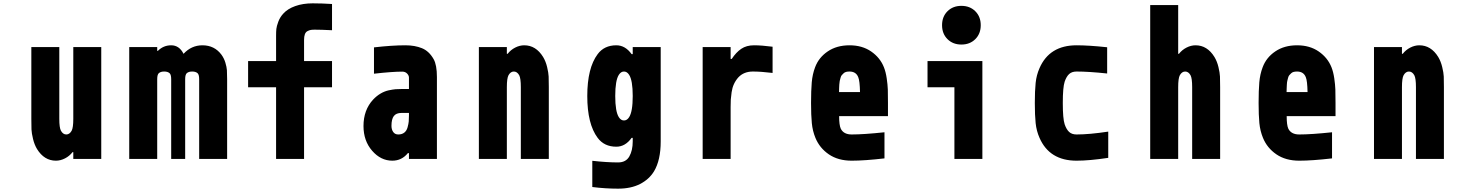

<svg xmlns="http://www.w3.org/2000/svg" viewBox="-20 -947 8707 1144"><path d="M313.2 10.4Q243.5 10.4 200.5 -59.2Q184.9 -85.3 176.8 -119.1Q168.6 -153 167.6 -175.5Q166.7 -197.9 166.7 -238.9V-666.7H333.3V-238.9Q333.3 -186.2 343.1 -168Q355.5 -145.8 375 -145.8Q394.5 -145.8 406.9 -168Q416.7 -186.2 416.7 -238.9V-666.7H583.3V0H416.7V-40.4H412.1Q393.9 -16.9 367.2 -3.3Q340.5 10.4 313.2 10.4Z M1000 -677.1Q1048.2 -677.1 1073.6 -626.3Q1120.4 -677.1 1186.2 -677.1Q1257.8 -677.1 1299.5 -621.1Q1315.1 -599.6 1322.9 -573.6Q1330.7 -547.5 1332 -529Q1333.3 -510.4 1333.3 -475.3V0H1166.7V-475.3Q1166.7 -502.6 1156.9 -511.1Q1145.8 -520.8 1125 -520.8Q1104.2 -520.8 1093.1 -511.1Q1083.3 -502.6 1083.3 -475.3V0H1000V-475.3Q1000 -502.6 990.2 -511.1Q979.2 -520.8 958.3 -520.8Q937.5 -520.8 926.4 -511.1Q916.7 -502.6 916.7 -475.3V0H750V-666.7H916.7V-643.9H920.6Q953.8 -677.1 1000 -677.1Z M1791.7 0H1625V-427.1H1458.3V-583.3H1625V-735Q1625 -758.5 1626.6 -774.4Q1628.3 -790.4 1638 -817.1Q1647.8 -843.8 1667.3 -865.2Q1693.4 -894.5 1739.3 -910.8Q1785.2 -927.1 1843.1 -927.1Q1898.4 -927.1 1958.3 -923.2V-766.9Q1891.3 -770.2 1855.5 -770.2Q1840.5 -770.2 1831.4 -768.6Q1822.3 -766.9 1811.8 -761.4Q1801.4 -755.9 1796.5 -742.8Q1791.7 -729.8 1791.7 -709V-583.3H1958.3V-427.1H1791.7Z M2416.7 -274.1H2372.4Q2340.5 -274.1 2326.5 -255.5Q2312.5 -237 2312.5 -197.3Q2312.5 -175.1 2322.9 -160.5Q2333.3 -145.8 2352.9 -145.8Q2375 -145.8 2389 -156.9Q2403 -168 2408.5 -188.5Q2414.1 -209 2415.4 -223.3Q2416.7 -237.6 2416.7 -259.1ZM2395.8 -677.1Q2451.8 -677.1 2494.1 -659.8Q2536.5 -642.6 2563.8 -594.4Q2583.3 -559.9 2583.3 -487.6V0H2416.7V-34.5H2410.2Q2373.7 10.4 2317.7 10.4Q2248.7 10.4 2197.3 -48.8Q2145.8 -108.1 2145.8 -196Q2145.8 -291.7 2203.1 -353.5Q2224 -375.7 2247.7 -389.6Q2271.5 -403.6 2296.5 -408.9Q2321.6 -414.1 2336.9 -415.4Q2352.2 -416.7 2373.7 -416.7H2416.7V-484.4Q2416.7 -497.4 2405.6 -508.8Q2394.5 -520.2 2377 -520.2Q2317.1 -520.2 2208.3 -507.8V-664.7Q2315.8 -677.1 2395.8 -677.1Z M3103.5 -677.1Q3173.2 -677.1 3216.1 -607.4Q3231.8 -581.4 3239.9 -547.5Q3248 -513.7 3249 -491.2Q3250 -468.8 3250 -427.7V0H3083.3V-427.7Q3083.3 -480.5 3073.6 -498.7Q3061.2 -520.8 3041.7 -520.8Q3022.1 -520.8 3009.8 -498.7Q3000 -480.5 3000 -427.7V0H2833.3V-666.7H3000V-626.3H3004.6Q3022.8 -649.7 3049.5 -663.4Q3076.2 -677.1 3103.5 -677.1Z M3750 -125.7H3743.5Q3705.7 -72.9 3652.3 -72.9Q3580.1 -72.9 3541 -125.7Q3479.2 -208.3 3479.2 -375Q3479.2 -541.7 3541 -624.3Q3580.1 -677.1 3652.3 -677.1Q3705.7 -677.1 3743.5 -624.3H3750V-666.7H3916.7V-104.2Q3916.7 7.2 3877 73.6Q3847.7 121.7 3793.6 149.4Q3739.6 177.1 3662.8 177.1Q3587.2 177.1 3509.1 167.3V11.1Q3597 20.8 3662.8 20.8Q3709.6 20.8 3729.8 -15Q3750 -50.8 3750 -104.2ZM3667.3 -248.7Q3679.7 -229.2 3697.9 -229.2Q3716.1 -229.2 3728.5 -248.7Q3750 -281.9 3750 -375Q3750 -468.1 3728.5 -501.3Q3716.1 -520.8 3697.9 -520.8Q3679.7 -520.8 3667.3 -501.3Q3645.8 -468.1 3645.8 -375Q3645.8 -281.9 3667.3 -248.7Z M4466.1 -520.8Q4412.1 -520.8 4379.6 -486.3Q4363.3 -468.1 4353.2 -446.3Q4343.1 -424.5 4339.2 -397.5Q4335.3 -370.4 4334.3 -353.8Q4333.3 -337.2 4333.3 -309.2V0H4166.7V-666.7H4333.3V-595.7H4339.8Q4365.9 -635.4 4396.8 -656.2Q4427.7 -677.1 4472.7 -677.1Q4518.2 -677.1 4583.3 -668.6V-512.4Q4514.3 -520.8 4466.1 -520.8Z M5041.7 -677.1Q5117.2 -677.1 5170.6 -640.3Q5224 -603.5 5246.7 -546.2Q5257.8 -518.2 5263.3 -480.5Q5268.9 -442.7 5269.9 -413.7Q5270.8 -384.8 5270.8 -333.3V-255.2H4979.8Q4979.8 -201.8 4989.6 -180.3Q5006.5 -145.8 5054.7 -145.8Q5125.7 -145.8 5250 -158.9V-3.3Q5131.5 10.4 5054.7 10.4Q4974 10.4 4918.6 -27.3Q4863.3 -65.1 4838.5 -125.7Q4821.6 -166.7 4817.1 -213.5Q4812.5 -260.4 4812.5 -333.3Q4812.5 -408.2 4816.7 -456.7Q4821 -505.2 4836.6 -546.2Q4858.1 -604.2 4911.8 -640.6Q4965.5 -677.1 5041.7 -677.1ZM5041.7 -520.8Q5030.6 -520.8 5021.5 -518.6Q5012.4 -516.3 5006.2 -510.1Q5000 -503.9 4995.4 -499Q4990.9 -494.1 4988 -482.7Q4985 -471.4 4983.4 -464.8Q4981.8 -458.3 4980.8 -443Q4979.8 -427.7 4979.8 -421.5Q4979.8 -415.4 4979.2 -398.4H5104.2Q5102.9 -465.5 5093.7 -487Q5080.7 -520.8 5041.7 -520.8Z M5666.7 0V-427.1H5506.5V-583.3H5833.3V0ZM5625.3 -879.9Q5657.6 -912.1 5708.3 -912.1Q5759.1 -912.1 5791.3 -879.9Q5823.6 -847.7 5823.6 -796.9Q5823.6 -746.1 5791.3 -713.9Q5759.1 -681.6 5708.3 -681.6Q5657.6 -681.6 5625.3 -713.9Q5593.1 -746.1 5593.1 -796.9Q5593.1 -847.7 5625.3 -879.9Z M6173.8 -541Q6233.1 -677.1 6394.5 -677.1Q6468.1 -677.1 6576.8 -665.4V-509.1Q6466.8 -520.8 6394.5 -520.8Q6366.5 -520.8 6350.3 -505.9Q6334 -490.9 6323.6 -460.3Q6312.5 -426.4 6312.5 -333.3Q6312.5 -240.2 6323.6 -206.4Q6334 -175.8 6350.3 -160.8Q6366.5 -145.8 6394.5 -145.8Q6470.7 -145.8 6583.3 -162.8V-6.5Q6471.4 10.4 6394.5 10.4Q6233.1 10.4 6173.8 -125.7Q6155.6 -166.7 6150.7 -213.5Q6145.8 -260.4 6145.8 -333.3Q6145.8 -406.2 6150.7 -453.1Q6155.6 -500 6173.8 -541Z M7103.5 -677.1Q7173.2 -677.1 7216.1 -607.4Q7231.8 -581.4 7239.9 -547.5Q7248 -513.7 7249 -491.2Q7250 -468.8 7250 -427.7V0H7083.3V-427.7Q7083.3 -480.5 7073.6 -498.7Q7061.2 -520.8 7041.7 -520.8Q7022.1 -520.8 7009.8 -498.7Q7000 -480.5 7000 -427.7V0H6833.3V-916.7H7000V-626.3H7004.6Q7022.8 -649.7 7049.5 -663.4Q7076.2 -677.1 7103.5 -677.1Z M7708.3 -677.1Q7783.9 -677.1 7837.2 -640.3Q7890.6 -603.5 7913.4 -546.2Q7924.5 -518.2 7930 -480.5Q7935.5 -442.7 7936.5 -413.7Q7937.5 -384.8 7937.5 -333.3V-255.2H7646.5Q7646.5 -201.8 7656.2 -180.3Q7673.2 -145.8 7721.4 -145.8Q7792.3 -145.8 7916.7 -158.9V-3.3Q7798.2 10.4 7721.4 10.4Q7640.6 10.4 7585.3 -27.3Q7529.9 -65.1 7505.2 -125.7Q7488.3 -166.7 7483.7 -213.5Q7479.2 -260.4 7479.2 -333.3Q7479.2 -408.2 7483.4 -456.7Q7487.6 -505.2 7503.3 -546.2Q7524.7 -604.2 7578.5 -640.6Q7632.2 -677.1 7708.3 -677.1ZM7708.3 -520.8Q7697.3 -520.8 7688.2 -518.6Q7679 -516.3 7672.9 -510.1Q7666.7 -503.9 7662.1 -499Q7657.6 -494.1 7654.6 -482.7Q7651.7 -471.4 7650.1 -464.8Q7648.4 -458.3 7647.5 -443Q7646.5 -427.7 7646.5 -421.5Q7646.5 -415.4 7645.8 -398.4H7770.8Q7769.5 -465.5 7760.4 -487Q7747.4 -520.8 7708.3 -520.8Z M8436.8 -677.1Q8506.5 -677.1 8549.5 -607.4Q8565.1 -581.4 8573.2 -547.5Q8581.4 -513.7 8582.4 -491.2Q8583.3 -468.8 8583.3 -427.7V0H8416.7V-427.7Q8416.7 -480.5 8406.9 -498.7Q8394.5 -520.8 8375 -520.8Q8355.5 -520.8 8343.1 -498.7Q8333.3 -480.5 8333.3 -427.7V0H8166.7V-666.7H8333.3V-626.3H8337.9Q8356.1 -649.7 8382.8 -663.4Q8409.5 -677.1 8436.8 -677.1Z"/></svg>

Font: Monoid
Style: Bold
Weight: 700
Width: 4
Designer: Andreas Larsen (@larsenwork)
Version: Version 0.61